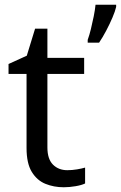

<svg xmlns="http://www.w3.org/2000/svg" viewBox="-20 -780 510 810"><path d="M264 -62Q284 -62 305 -65.5Q326 -69 339 -73V-6Q325 1 299 5.5Q273 10 249 10Q207 10 171.5 -4.5Q136 -19 114 -55Q92 -91 92 -156V-468H16V-510L93 -545L128 -659H180V-536H335V-468H180V-158Q180 -109 203.5 -85.5Q227 -62 264 -62ZM470 -751Q466 -733 454.5 -706Q443 -679 428 -650.5Q413 -622 398 -600H350V-612Q357 -631 363.5 -657.5Q370 -684 375.5 -711.5Q381 -739 383 -760H470Z"/></svg>

Font: Noto Sans Tagbanwa
Style: Regular
Weight: 400
Designer: Monotype Design Team
Foundry: Monotype Imaging Inc.
Version: Version 2.001; ttfautohint (v1.8.4.7-5d5b)